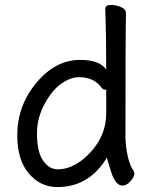

<svg xmlns="http://www.w3.org/2000/svg" viewBox="-20 -735 615 779"><path d="M214 -48Q283 -48 347 -117Q411 -186 411 -276V-367L412 -369Q412 -371 408 -371Q399 -371 393 -378Q362 -422 300 -422Q271 -422 239 -402.5Q207 -383 183 -349Q130 -274 130 -196Q130 -118 155 -83Q180 -48 214 -48ZM213 24Q144 24 97 -31Q50 -86 50 -186Q50 -306 127.5 -399Q205 -492 305 -492Q384 -492 411 -453Q411 -593 407 -699Q407 -715 431 -715Q450 -715 470.5 -706.5Q491 -698 491 -681Q489 -592 489 -185Q489 -143 498 -102.5Q507 -62 522 -42Q525 -36 525 -28Q525 -18 509.5 0Q494 18 477 18Q449 18 431.5 -36Q414 -90 414 -96Q342 24 213 24Z"/></svg>

Font: LXGW WenKai Medium
Style: Regular
Weight: 500
Designer: LXGW / Fontworks Inc.
Foundry: LXGW / Fontworks Inc.
Version: Version 1.501; October 10, 2024